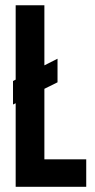

<svg xmlns="http://www.w3.org/2000/svg" viewBox="-20 -715 365 735"><path d="M149.9 -464.8 200.2 -490.2V-399.9L149.9 -375V-105H310.1V0H40V-319.8L29.8 -314.9V-404.8L40 -410.2V-694.8H149.9Z"/></svg>

Font: Horta
Style: Regular
Weight: 600
Width: 3
Version: Version 0.11